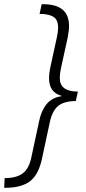

<svg xmlns="http://www.w3.org/2000/svg" viewBox="-72 -734 409 912"><path d="M-52 158H-46Q28 158 69 128Q110 98 127 22L164 -151Q176 -208 204.5 -231Q233 -254 288 -254L298 -299Q212 -299 212 -363Q212 -384 218 -412L249 -553Q252 -569 254 -583.5Q256 -598 256 -611Q256 -714 133 -714H126L116 -668Q160 -668 182 -654Q204 -640 204 -603Q204 -583 198 -556L167 -414Q161 -386 161 -362Q161 -295 220 -279V-277Q174 -270 149 -239Q124 -208 114 -159L77 13Q66 67 36 89.5Q6 112 -50 112Z"/></svg>

Font: Noto Sans Display SemiCondensed Light
Style: Italic
Weight: 300
Width: 4
Italic angle: -12°
Designer: Monotype Design Team
Foundry: Monotype Imaging Inc.
Version: Version 1.900